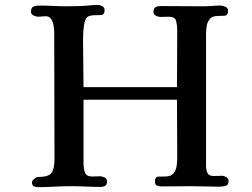

<svg xmlns="http://www.w3.org/2000/svg" viewBox="-20 -773 1040 793"><path d="M924 -26Q924 -8 911 -5Q898 -2 884 -2Q855 -2 826 -3Q797 -4 768 -4Q737 -4 707 -3.5Q677 -3 646 -3Q636 -3 628 -6.5Q620 -10 620 -23Q620 -43 634 -43.5Q648 -44 662 -44Q685 -44 695.5 -55.5Q706 -67 709 -84.5Q712 -102 712 -120L711 -361H325V-96Q325 -77 331 -60.5Q337 -44 360 -44Q368 -44 377 -44.5Q386 -45 394 -45Q402 -45 412 -40Q422 -35 422 -25Q422 -11 415 -6Q408 -1 395 -1Q364 -1 333 -2.5Q302 -4 270 -4Q237 -4 204 -2Q171 0 138 0Q128 0 120 -3.5Q112 -7 112 -20Q112 -26 121 -34Q130 -42 136 -42Q180 -42 192.5 -58.5Q205 -75 205 -116Q205 -247 204.5 -377.5Q204 -508 204 -638Q204 -650 201.5 -666Q199 -682 191.5 -694Q184 -706 168 -706Q161 -706 153 -705Q145 -704 137 -704Q129 -704 118.5 -709Q108 -714 108 -724Q108 -741 117.5 -745.5Q127 -750 142 -750Q170 -750 198.5 -748.5Q227 -747 255 -747Q283 -747 310 -748Q337 -749 365 -752Q370 -752 374 -752.5Q378 -753 382 -753Q391 -753 401.5 -748Q412 -743 412 -732Q412 -712 398 -711Q384 -710 370 -710Q343 -710 335.5 -696.5Q328 -683 326 -660Q324 -646 323.5 -631.5Q323 -617 323 -602Q323 -555 324 -507.5Q325 -460 325 -413H711Q711 -472 711.5 -531Q712 -590 712 -648Q712 -668 707.5 -686Q703 -704 677 -704Q669 -704 660 -703.5Q651 -703 643 -703Q634 -703 624 -708Q614 -713 614 -723Q614 -739 622.5 -743.5Q631 -748 644 -748Q688 -748 731.5 -747.5Q775 -747 818 -747Q836 -747 854.5 -748.5Q873 -750 891 -750Q900 -750 911 -745Q922 -740 922 -729Q922 -709 907.5 -708Q893 -707 879 -707Q858 -707 847.5 -695.5Q837 -684 834 -667Q831 -650 831 -633Q831 -497 831 -361Q831 -225 831 -88Q831 -71 837 -58.5Q843 -46 863 -46Q871 -46 880 -46.5Q889 -47 897 -47Q905 -47 914.5 -41.5Q924 -36 924 -26Z"/></svg>

Font: Kaisei Opti
Style: Bold
Weight: 700
Designer: Font-Kai, 金井和夫
Foundry: KAZUO KANAI
Version: Version 5.003